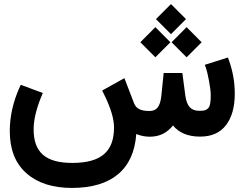

<svg xmlns="http://www.w3.org/2000/svg" viewBox="-20 -675 1207 948"><path d="M834 -55.7C863.8 -19 908.2 -0.5 967.8 -0.5C1024.9 -0.5 1067.4 -19.5 1096.2 -57.6C1125 -95.2 1139.2 -147 1139.2 -212.9C1139.2 -268.1 1129.9 -321.3 1111.8 -373L1105.5 -391.1L991.2 -355L998 -335.9C1004.4 -317.9 1020.5 -241.2 1020.5 -207C1020.5 -170.4 1017.6 -151.4 1007.8 -140.6C997.6 -129.9 987.3 -127.9 963.9 -127.9C924.3 -127.9 902.3 -148.9 895 -203.6L880.4 -314.5H788.1L776.9 -204.1C771 -145 751.5 -127 717.3 -127C674.3 -127 652.3 -139.2 642.1 -164.6L594.2 -289.1L484.4 -228L492.7 -211.4C526.4 -143.6 543 -88.4 543 -45.9C543 73.2 479.5 129.4 336.9 129.4C204.6 129.4 146 76.7 146 -36.6C146 -82 158.7 -135.7 183.6 -197.3L191.4 -215.8L82.5 -256.3L74.7 -239.3C43.9 -169.4 28.3 -98.6 28.3 -27.8C28.3 63 55.7 132.3 110.8 180.7C165.5 229 240.2 252.9 335 252.9C530.3 252.9 640.6 162.1 652.8 -13.2C674.8 -4.4 696.8 0 719.7 0C767.1 0 805.2 -18.6 834 -55.7ZM672.9 -466.3 747.1 -392.1 821.3 -466.3 747.1 -541ZM827.1 -466.3 901.4 -392.1 975.6 -466.3 901.4 -541ZM750 -580.6 824.2 -506.3 898.4 -580.6 824.2 -654.8Z"/></svg>

Font: Samim
Style: Bold
Weight: 700
Foundry: DejaVu fonts team - Redesigned by Saber Rastikerdar
Version: Version 4.0.5